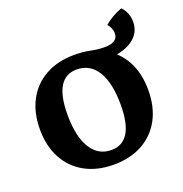

<svg xmlns="http://www.w3.org/2000/svg" viewBox="-115 -713 785 824"><g transform="rotate(-20 277.5 -301.0)"><path d="M267.6 8.8Q192.4 8.8 136.7 -22Q81.1 -52.7 50.8 -108.9Q20.5 -165 20.5 -241.2Q20.5 -317.9 50.8 -374.3Q81.1 -430.7 136.7 -461.4Q192.4 -492.2 268.1 -492.2Q343.8 -492.2 399.4 -461.4Q455.1 -430.7 485.4 -374.8Q515.6 -318.8 515.6 -242.2Q515.6 -165.5 485.4 -109.1Q455.1 -52.7 399.4 -22Q343.8 8.8 267.6 8.8ZM279.8 -53.7Q382.8 -53.7 382.8 -222.7Q382.8 -322.3 350.1 -376Q317.4 -429.7 256.3 -429.7Q153.3 -429.7 153.3 -260.7Q153.3 -161.1 186.3 -107.4Q219.2 -53.7 279.8 -53.7ZM526.4 -610.8Q554.7 -581.5 554.7 -539.1Q554.7 -488.3 511 -458Q467.3 -427.7 393.1 -427.7Q375 -427.7 351.6 -431.4Q328.1 -435.1 305.7 -438.7Q283.2 -442.4 268.1 -442.4V-492.2Q308.1 -492.2 339.8 -485.4Q371.6 -478.5 402.8 -478.5Q463.9 -478.5 463.9 -520Q463.9 -543.5 445.8 -564.5Q481 -594.2 526.4 -610.8Z"/></g></svg>

Font: Markazi Text
Style: Bold
Weight: 700
Designer: Borna Izadpanah (Arabic designer), Fiona Ross (Arabic design director) and Florian Runge (Latin designer)
Foundry: Borna Izadpanah and Florian Runge
Version: Version 1.001; ttfautohint (v1.8.3)